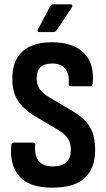

<svg xmlns="http://www.w3.org/2000/svg" viewBox="-20 -858 491 886"><path d="M221 8Q115 8 69.5 -44Q24 -96 32 -186Q33 -200 43 -200H133Q143 -200 142 -186Q136 -90 224 -90Q307 -90 307 -166Q307 -197 293.5 -218.5Q280 -240 249 -258L141 -322Q85 -356 60.5 -396.5Q36 -437 37 -498Q37 -578 83.5 -620.5Q130 -663 219 -663Q318 -663 367 -614Q416 -565 408 -475Q406 -460 398 -460H306Q295 -460 297 -475Q301 -516 281 -540.5Q261 -565 221 -565Q150 -565 149 -498Q149 -467 163 -447Q177 -427 209 -408L314 -346Q372 -311 395.5 -271Q419 -231 419 -166Q419 -82 371.5 -37Q324 8 221 8ZM162 -710Q149 -710 155 -722L212 -830Q217 -838 226 -838H307Q312 -838 313.5 -834Q315 -830 312 -824L241 -718Q235 -710 226 -710Z"/></svg>

Font: Sofia Sans Condensed
Style: Bold
Weight: 700
Designer: Botio Nikoltchev, Ani Petrova
Foundry: lettersoup
Version: Version 4.101; ttfautohint (v1.8.4.7-5d5b)